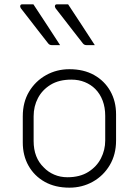

<svg xmlns="http://www.w3.org/2000/svg" viewBox="-20 -855 640 885"><path d="M134 -835Q165 -788 196.5 -740Q228 -692 257 -647H219Q208 -647 202 -655Q175 -690 155.5 -714.5Q136 -739 118 -763Q100 -787 76 -817Q72 -823 73.5 -829Q75 -835 82 -835ZM294 -835Q325 -788 356.5 -740Q388 -692 417 -647H379Q368 -647 362 -655Q335 -690 315.5 -714.5Q296 -739 278 -763Q260 -787 236 -817Q232 -823 233.5 -829Q235 -835 242 -835ZM300 -536Q366 -536 414 -509Q462 -482 488.5 -435Q515 -388 515 -328V-207Q515 -143 486 -94Q457 -45 408 -17.5Q359 10 300 10Q234 10 186 -17Q138 -44 111.5 -91Q85 -138 85 -198V-319Q85 -384 114 -432.5Q143 -481 192 -508.5Q241 -536 300 -536ZM309 -488Q252 -488 213.5 -464.5Q175 -441 155 -403Q135 -365 135 -319V-205Q135 -128 182 -83Q202 -62 230 -50Q258 -38 291 -38Q348 -38 387 -62.5Q426 -87 445.5 -125.5Q465 -164 465 -207V-321Q465 -360 453 -391.5Q441 -423 419 -445Q399 -465 371 -476.5Q343 -488 309 -488Z"/></svg>

Font: Recursive Sn Lnr St Lt
Style: Regular
Weight: 300
Version: Version 1.079;hotconv 1.0.112;makeotfexe 2.5.65598; ttfautoh